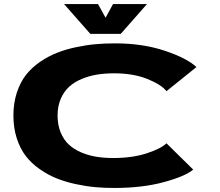

<svg xmlns="http://www.w3.org/2000/svg" viewBox="-20 -921 1090 952"><path d="M709 -901 578.5 -753H428L297.5 -901H466L503.5 -833L540.5 -901ZM545.5 11Q497 11 450.8 6.8Q404.5 2.5 353.8 -8.5Q303 -19.5 259.8 -37Q216.5 -54.5 176.2 -82.8Q136 -111 108 -147.2Q80 -183.5 63.2 -235Q46.5 -286.5 46.5 -348Q46.5 -410 63.5 -461.8Q80.5 -513.5 109 -549.8Q137.5 -586 178.2 -614Q219 -642 262.8 -659.2Q306.5 -676.5 357.8 -687.2Q409 -698 455 -702Q501 -706 550 -706Q688 -706 798 -669Q908 -632 954 -588.5L805.5 -469Q779.5 -502 709.8 -529.8Q640 -557.5 545.5 -557.5Q501 -557.5 461.8 -551.2Q422.5 -545 385.8 -529.8Q349 -514.5 323 -491Q297 -467.5 281.2 -431Q265.5 -394.5 265.5 -348Q265.5 -301 280.8 -264.2Q296 -227.5 321.5 -204Q347 -180.5 383 -165.2Q419 -150 457.8 -143.8Q496.5 -137.5 541 -137.5Q635.5 -137.5 706.5 -160.5Q777.5 -183.5 805.5 -210.5L938 -80Q898 -46.5 791.8 -17.8Q685.5 11 545.5 11Z"/></svg>

Font: League Mono Extended ExtraBold
Style: Regular
Weight: 800
Width: 9
Designer: Tyler Finck
Foundry: The League of Moveable Type / Tyler Finck
Version: Version 2.210